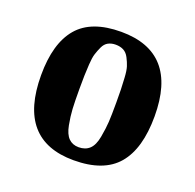

<svg xmlns="http://www.w3.org/2000/svg" viewBox="-93 -568 686 674"><g transform="rotate(20 250.0 -230.5)"><path d="M251 -471Q462 -471 462 -232Q462 -111 410.5 -50.5Q359 10 247 10Q38 10 38 -232Q38 -351 89 -411Q140 -471 251 -471ZM319 -232Q319 -264 318.5 -280.5Q318 -297 316.5 -323.5Q315 -350 310.5 -364Q306 -378 298 -393.5Q290 -409 277.5 -415.5Q265 -422 248 -422Q232 -422 220 -415.5Q208 -409 201 -394Q194 -379 189.5 -364.5Q185 -350 183.5 -324.5Q182 -299 181.5 -281.5Q181 -264 181 -232Q181 -185 182.5 -158Q184 -131 190 -99.5Q196 -68 210.5 -53.5Q225 -39 248 -39Q273 -39 288.5 -53.5Q304 -68 310 -101Q316 -134 317.5 -159Q319 -184 319 -232Z"/></g></svg>

Font: Libra Serif Modern
Style: Bold
Weight: 700
Designer: Stefan Peev, Context Ltd
Foundry: Ascender Corporation
Version: Version 1.000